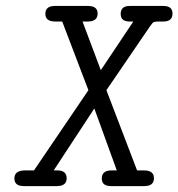

<svg xmlns="http://www.w3.org/2000/svg" viewBox="-20 -631 605 651"><path d="M28.8 -25.9Q28.8 -52.7 64 -53.2H95.2L279.8 -325.2L190.9 -558.1H167Q133.8 -558.1 133.8 -584Q133.8 -610.8 166 -610.8H278.8Q311 -610.8 311 -585Q311 -558.1 277.8 -558.1H259.8L321.8 -393.1L432.1 -558.1H418.9Q389.2 -558.1 389.2 -584Q389.2 -610.8 419.9 -610.8H534.2Q564.9 -610.8 564.9 -585Q564.9 -558.1 534.2 -558.1H519Q507.8 -558.1 503.4 -556.6Q499 -555.2 497.1 -553Q495.1 -550.8 488.8 -542L340.8 -325.2L444.8 -53.2H467.8Q502 -53.2 502 -26.9Q502 0 469.2 0H356.9Q324.7 0 325.2 -25.9Q325.2 -52.7 356.9 -53.2H376L299.8 -263.2L162.1 -53.2H174.8Q205.6 -53.2 206.1 -26.9Q206.1 0 172.9 0H61Q28.8 0 28.8 -25.9Z"/></svg>

Font: CMU Typewriter Text
Style: LightOblique
Weight: 200
Italic angle: -9.46001°
Version: Version 0.7.0